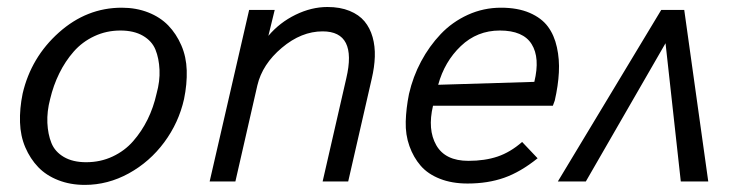

<svg xmlns="http://www.w3.org/2000/svg" viewBox="-20 -516 2110 546"><path d="M221.2 9.8Q179.7 9.8 145.5 -3.7Q111.3 -17.1 88.6 -40.8Q65.9 -64.5 52 -96.9Q38.1 -129.4 36.9 -168.2Q35.6 -207 44.4 -250Q68.4 -353 147.5 -423.6Q226.6 -494.1 326.2 -494.1Q367.2 -494.1 401.4 -480.7Q435.5 -467.3 458.5 -443.6Q481.4 -419.9 495.6 -387.2Q509.8 -354.5 511 -315.9Q512.2 -277.3 503.4 -234.4Q488.3 -167 447 -111.3Q405.8 -55.7 346.2 -22.9Q286.6 9.8 221.2 9.8ZM225.1 -54.7Q265.6 -54.7 300 -70.8Q334.5 -86.9 358.6 -114.5Q382.8 -142.1 399.7 -176.3Q416.5 -210.4 425.3 -250Q435.1 -285.2 433.6 -317.6Q432.1 -350.1 422.1 -374.8Q412.1 -399.4 386.5 -414.3Q360.8 -429.2 322.3 -429.2Q282.7 -429.2 248.3 -413.1Q213.9 -397 189.7 -369.4Q165.5 -341.8 148.7 -307.6Q131.8 -273.4 122.6 -234.4Q113.3 -199.2 114.7 -166.7Q116.2 -134.3 126.2 -109.4Q136.2 -84.5 161.6 -69.6Q187 -54.7 225.1 -54.7Z M576.2 0 688.5 -487.8H761.2L743.2 -414.1Q775.4 -452.1 820.6 -474.1Q865.7 -496.1 911.1 -496.1Q947.3 -496.1 974.1 -485.1Q1001 -474.1 1016.6 -455.3Q1032.2 -436.5 1039.6 -410.4Q1046.9 -384.3 1045.9 -354.7Q1044.9 -325.2 1037.1 -292L970.2 0H897.5L964.8 -293.5Q996.1 -426.8 897.5 -426.8Q836.9 -426.8 781.5 -380.1Q726.1 -333.5 711.9 -273.4L649.4 0Z M1309.6 5.9Q1265.1 5.9 1231 -7.6Q1196.8 -21 1176.3 -44.7Q1155.8 -68.4 1144.3 -100.6Q1132.8 -132.8 1133.8 -170.2Q1134.8 -207.5 1143.1 -249Q1154.3 -297.9 1177.5 -341.3Q1200.7 -384.8 1233.4 -419.2Q1266.1 -453.6 1310.5 -473.9Q1355 -494.1 1404.8 -494.1Q1452.1 -494.1 1486.1 -479.5Q1520 -464.8 1538.1 -440.4Q1556.2 -416 1563.7 -381.6Q1571.3 -347.2 1569.3 -310.1Q1567.4 -272.9 1557.6 -230L1552.2 -215.3H1211.4Q1195.3 -147.5 1220.7 -103Q1246.1 -58.6 1312 -58.6Q1358.9 -58.6 1395 -70.8Q1431.2 -83 1464.8 -112.3L1508.8 -65.9Q1460.4 -26.9 1413.8 -10.5Q1367.2 5.9 1309.6 5.9ZM1226.1 -274.9 1499.5 -283.2Q1516.1 -351.6 1491.9 -390.4Q1467.8 -429.2 1401.4 -429.2Q1336.9 -429.2 1290.5 -385Q1244.1 -340.8 1226.1 -274.9Z M1566.4 0 1860.4 -487.8H1925.8L1994.1 0H1916L1872.6 -393.1L1646 0Z"/></svg>

Font: HK Grotesk Italic
Style: Regular
Weight: 400
Italic angle: -13°
Designer: Alfredo Marco Pradil and Stefan Peev
Foundry: Hanken Design Co.
Version: Version 1.000;PS 001.000;hotconv 1.0.88;makeotf.lib2.5.64775